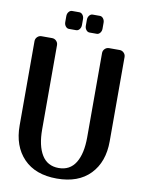

<svg xmlns="http://www.w3.org/2000/svg" viewBox="-100 -997 800 1075"><g transform="rotate(10 300.0 -459.5)"><path d="M427 -726Q427 -740 437 -750Q447 -760 461 -760H521Q535 -760 545 -750Q555 -740 555 -726V-247Q555 -129 488 -59.5Q421 10 299 10Q177 10 110 -59.5Q43 -129 43 -247V-726Q43 -740 53 -750Q63 -760 77 -760H137Q151 -760 161 -750Q171 -740 171 -726V-247Q171 -154 203 -102Q235 -50 299 -50Q363 -50 395 -102Q427 -154 427 -247ZM194 -895Q194 -909 202 -919Q210 -929 221 -929H262Q273 -929 281 -919Q289 -909 289 -895V-861Q289 -847 281 -837Q273 -827 262 -827H221Q210 -827 202 -837Q194 -847 194 -861ZM311 -895Q311 -909 319 -919Q327 -929 338 -929H379Q390 -929 398 -919Q406 -909 406 -895V-861Q406 -847 398 -837Q390 -827 379 -827H338Q327 -827 319 -837Q311 -847 311 -861Z"/></g></svg>

Font: Yusei Magic
Style: Regular
Weight: 400
Designer: Tanukizamurai
Foundry: Yusei Magic Project
Version: Version 1.200